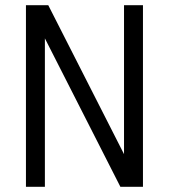

<svg xmlns="http://www.w3.org/2000/svg" viewBox="-20 -720 650 740"><path d="M531 -700V0H444L150 -578L153 -579V0H80V-700H166L460 -122H458V-700Z"/></svg>

Font: Pathway Extreme SemiCondensed Light
Style: Regular
Weight: 300
Width: 4
Version: Version 1.001;gftools[0.9.26]